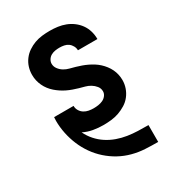

<svg xmlns="http://www.w3.org/2000/svg" viewBox="-180 -631 859 948"><g transform="rotate(-30 250.0 -156.5)"><path d="M440 215Q404 215 367.5 213Q331 211 295.5 201.5Q260 192 228 174.5Q196 157 168.5 132.5Q141 108 120 78Q99 48 85 14.5Q71 -19 63.5 -55Q56 -91 56 -127Q56 -132 56.5 -137.5Q57 -143 57 -148H168V-147Q168 -133 175.5 -120.5Q183 -108 195 -100.5Q207 -93 221 -90.5Q235 -88 249 -88Q262 -88 275.5 -90Q289 -92 301 -97.5Q313 -103 321.5 -114Q330 -125 330 -138Q330 -155 319.5 -168Q309 -181 295 -189.5Q281 -198 265.5 -202Q250 -206 234.5 -210.5Q219 -215 203.5 -220.5Q188 -226 173.5 -233Q159 -240 145.5 -249Q132 -258 120 -268.5Q108 -279 98 -292Q88 -305 81 -320Q74 -335 70.5 -350.5Q67 -366 67 -383Q67 -405 73.5 -426Q80 -447 93.5 -465Q107 -483 125.5 -495.5Q144 -508 164.5 -515.5Q185 -523 207 -525.5Q229 -528 251 -528Q274 -528 296 -525Q318 -522 339 -514Q360 -506 378 -492.5Q396 -479 409 -461Q422 -443 428.5 -421Q435 -399 435 -377V-375H324Q324 -388 317.5 -400Q311 -412 300.5 -419.5Q290 -427 277 -429.5Q264 -432 251 -432Q239 -432 226.5 -430Q214 -428 203 -422Q192 -416 185 -405Q178 -394 178 -382Q178 -366 188 -352.5Q198 -339 212 -330.5Q226 -322 242 -318Q258 -314 273.5 -309.5Q289 -305 304.5 -299.5Q320 -294 334.5 -287Q349 -280 362.5 -271.5Q376 -263 388 -252Q400 -241 410 -228Q420 -215 427 -200.5Q434 -186 437.5 -170Q441 -154 441 -138Q441 -115 433.5 -93.5Q426 -72 412 -54Q398 -36 378.5 -24Q359 -12 338 -4.5Q317 3 294 5.5Q271 8 249 8Q220 8 191.5 3Q163 -2 137 -15Q150 12 169.5 34Q189 56 213.5 72Q238 88 266 98Q294 108 323 112.5Q352 117 381.5 118Q411 119 440 119H441V215Z"/></g></svg>

Font: Iosevka SS18
Style: Bold
Weight: 700
Monospace: yes
Designer: Belleve Invis
Foundry: Belleve Invis
Version: Version 25.1.1; ttfautohint (v1.8.4)